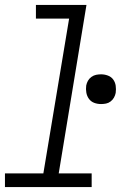

<svg xmlns="http://www.w3.org/2000/svg" viewBox="-22 -755 542 775"><path d="M-2 0V-55H153L257 -680H123V-735H327L215 -55H348V0ZM386 -335Q371 -335 358 -340Q345 -345 337 -356Q329 -367 326.5 -381Q324 -395 326 -410Q328 -420 333 -429Q338 -438 347 -444.5Q356 -451 366 -453Q376 -455 386 -455Q400 -455 413.5 -450Q427 -445 435 -434Q443 -423 445 -409Q447 -395 445 -380Q443 -370 438 -361Q433 -352 424.5 -345.5Q416 -339 406 -337Q396 -335 386 -335Z"/></svg>

Font: Iosevka Curly Slab LtObl
Style: Regular
Weight: 300
Italic angle: -9°
Monospace: yes
Designer: Belleve Invis
Foundry: Belleve Invis
Version: Version 11.0.0; ttfautohint (v1.8.3)